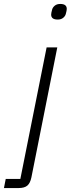

<svg xmlns="http://www.w3.org/2000/svg" viewBox="-100 -752 358 972"><path d="M136 -512H190L59 146Q53 175 38.5 187.5Q24 200 -6 200H-80L-71 154H3ZM192 -653Q159 -653 159 -678Q159 -686 164 -704Q167 -715 177.5 -723.5Q188 -732 205 -732Q238 -732 238 -707Q238 -699 233 -681Q230 -670 219.5 -661.5Q209 -653 192 -653Z"/></svg>

Font: IBM Plex Sans Condensed Light
Style: Italic
Weight: 300
Width: 3
Italic angle: -11°
Designer: Mike Abbink, Paul van der Laan, Pieter van Rosmalen
Foundry: Bold Monday
Version: Version 1.3